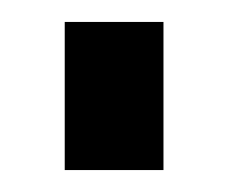

<svg xmlns="http://www.w3.org/2000/svg" viewBox="-20 -157 209 175"><path d="M129 -137V-2H39V-137Z"/></svg>

Font: Fundamental  Brigade
Style: Regular
Weight: 400
Designer: Peter Wiegel, original typeface by Arno Drescher 1935
Foundry: Peter Wiegel
Version: Version 0.000 2012 initial release